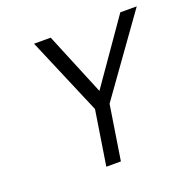

<svg xmlns="http://www.w3.org/2000/svg" viewBox="-106 -680 776 780"><g transform="rotate(-20 282.0 -290.0)"><path d="M120 -575 262 -241 225 -5H288L325 -241L564 -575H493L304 -304L192 -575Z"/></g></svg>

Font: Charger Sport
Style: LitNrwObl
Weight: 300
Designer: Jasper
Foundry: Cannot Into Space Fonts
Version: Version 1.1